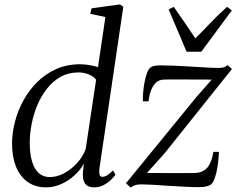

<svg xmlns="http://www.w3.org/2000/svg" viewBox="-20 -837 1068 868"><path d="M429.5 -75.5Q427.5 -57.5 430.2 -47.5Q433 -37.5 442.5 -37.5Q453 -37.5 464.8 -44.8Q476.5 -52 491 -66.5L502 -47.5Q496 -38 482.2 -24.5Q468.5 -11 448.8 -0.5Q429 10 404.5 10Q376.5 10 364.5 -7.2Q352.5 -24.5 355 -57.5L359 -97.5Q344 -69.5 317.2 -44.8Q290.5 -20 257 -5Q223.5 10 189 10Q139 10 104.5 -14.8Q70 -39.5 52.2 -84Q34.5 -128.5 34.5 -188Q34.5 -236 47.5 -286.2Q60.5 -336.5 85.8 -382.8Q111 -429 148.2 -466Q185.5 -503 234 -524.8Q282.5 -546.5 342 -546.5Q362.5 -546.5 384 -542.8Q405.5 -539 423 -533.5L456.5 -760L388 -774.5L394 -799.5L522 -817L537.5 -806.5ZM414.5 -476.5Q404 -491 382.2 -500.2Q360.5 -509.5 334 -509.5Q289.5 -509.5 254.2 -489.8Q219 -470 192.8 -436.8Q166.5 -403.5 149 -362Q131.5 -320.5 123 -276.2Q114.5 -232 114.5 -191Q114.5 -140.5 125.2 -106Q136 -71.5 156 -54Q176 -36.5 204.5 -36.5Q238 -36.5 270.8 -54.2Q303.5 -72 329.5 -101Q355.5 -130 367.5 -164ZM937 -477Q925.5 -477.5 901.5 -477.5Q877.5 -477.5 848.2 -477.5Q819 -477.5 791 -477.8Q763 -478 742.8 -477.8Q722.5 -477.5 717.5 -477Q696.5 -475.5 682.8 -461Q669 -446.5 661.5 -424.8Q654 -403 651.5 -379H626Q625.5 -396 627.2 -419.2Q629 -442.5 633.5 -466Q638 -489.5 644.8 -507.5Q651.5 -525.5 660.5 -532Q666 -536 676 -538.8Q686 -541.5 705 -541.5Q733.5 -541.5 769.8 -540Q806 -538.5 843.2 -536Q880.5 -533.5 913.2 -531.8Q946 -530 967 -530Q979.5 -530 989.2 -532Q999 -534 1009 -542.5L1028.5 -525L724.5 -144.5L644.5 -55Q664.5 -55 697.2 -54.8Q730 -54.5 764.5 -54.5Q799 -54.5 825.8 -54.5Q852.5 -54.5 860.5 -55Q898 -56 917.8 -80Q937.5 -104 944.5 -150.5H970Q969 -128.5 966.2 -104.8Q963.5 -81 958.8 -59.5Q954 -38 947 -22.2Q940 -6.5 930 -0.5Q923.5 3 911.5 6Q899.5 9 881 9Q851.5 9 814.2 7.2Q777 5.5 739 2.8Q701 0 669.2 -1.8Q637.5 -3.5 618 -3.5Q603 -3.5 592 -0.2Q581 3 571 11L549.5 -8.5L868 -398.5ZM823.5 -603 742.5 -794.5 765.5 -806Q788.5 -773.5 812.8 -738.2Q837 -703 863 -663.5Q898 -698 931.2 -733.2Q964.5 -768.5 1006.5 -806L1028 -790L890 -603Z"/></svg>

Font: Merriweather 72pt Light
Style: Italic
Weight: 300
Italic angle: -7.8°
Version: Version 2.101